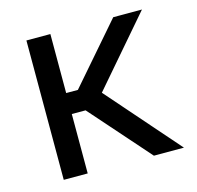

<svg xmlns="http://www.w3.org/2000/svg" viewBox="-83 -615 723 703"><g transform="rotate(-15 278.0 -264.0)"><path d="M417 0H530.8L292.5 -272L513.2 -528.3H404.3L210.4 -304.7H166V-528.3H75.2V0H166V-225.1H218.3Z"/></g></svg>

Font: Roboto
Style: Regular
Weight: 400
Designer: Google
Version: Version 2.137; 2017